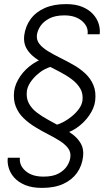

<svg xmlns="http://www.w3.org/2000/svg" viewBox="-20 -732 529 936"><path d="M267 -76 255 -124Q270 -127 290.5 -138Q311 -149 331 -165.5Q351 -182 365 -201.5Q379 -221 382 -241Q386 -275 371.5 -300Q357 -325 330.5 -345Q304 -365 272 -381.5Q240 -398 207.5 -415Q175 -432 148.5 -452Q122 -472 108 -498Q94 -524 98 -559Q104 -604 129 -638.5Q154 -673 197.5 -692.5Q241 -712 302 -712Q350 -712 382.5 -698Q415 -684 434.5 -662Q454 -640 461.5 -614.5Q469 -589 466 -565H407Q412 -602 380 -629.5Q348 -657 294 -657Q249 -657 220.5 -642Q192 -627 177.5 -605.5Q163 -584 160 -562Q157 -537 172 -518Q187 -499 214 -482.5Q241 -466 273.5 -450Q306 -434 338.5 -415.5Q371 -397 396.5 -373Q422 -349 435.5 -316.5Q449 -284 444 -241Q440 -206 415 -169.5Q390 -133 351.5 -107Q313 -81 267 -76ZM185 184Q136 184 102.5 170Q69 156 49.5 134Q30 112 22.5 86.5Q15 61 18 37H77Q73 74 104.5 101.5Q136 129 192 129Q238 129 265.5 114Q293 99 307 77Q321 55 323 34Q326 9 311.5 -10Q297 -29 271 -45.5Q245 -62 213.5 -78Q182 -94 151 -113Q120 -132 95 -156Q70 -180 57 -212.5Q44 -245 49 -288Q54 -324 78.5 -360Q103 -396 142 -422Q181 -448 226 -452L232 -407Q216 -404 196.5 -393.5Q177 -383 158.5 -366Q140 -349 127 -329Q114 -309 111 -288Q107 -254 120.5 -228.5Q134 -203 159.5 -183.5Q185 -164 216.5 -147Q248 -130 279.5 -112.5Q311 -95 336.5 -75Q362 -55 375.5 -29.5Q389 -4 385 31Q380 76 355.5 110.5Q331 145 288.5 164.5Q246 184 185 184Z"/></svg>

Font: Inclusive Sans Light
Style: Italic
Weight: 300
Italic angle: -7°
Designer: Olivia King
Foundry: Olivia King
Version: Version 2.004